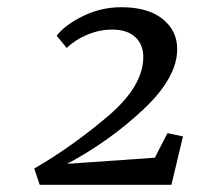

<svg xmlns="http://www.w3.org/2000/svg" viewBox="-20 -855 548 532"><path d="M377 -697Q377 -732 354.5 -752.5Q332 -773 291 -773Q255 -773 221 -758.5Q187 -744 165 -722L137 -756Q160 -786 210 -810.5Q260 -835 316 -835Q390 -835 430.5 -802.5Q471 -770 471 -719Q471 -640 377.5 -552Q284 -464 166 -401L409 -418L444 -486L487 -477L455 -343H90L75 -388Q180 -449 278.5 -532.5Q377 -616 377 -697Z"/></svg>

Font: Koeln Type Serif
Style: Italic
Weight: 400
Italic angle: -8°
Designer: Eben Sorkin
Foundry: Eben Sorkin
Version: Version 2.002